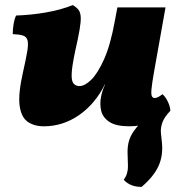

<svg xmlns="http://www.w3.org/2000/svg" viewBox="-20 -487 708 754"><path d="M152 9Q114 9 88.5 -9Q63 -27 57 -72.5Q51 -118 70 -202Q82 -255 87 -285Q92 -315 88 -329Q84 -343 70 -347.5Q56 -352 30 -353Q30 -370 33 -390Q36 -410 43 -426Q102 -428 160 -438Q218 -448 266 -467Q281 -458 288.5 -448Q296 -438 297 -420Q298 -402 292.5 -370Q287 -338 275 -285Q263 -228 261.5 -199Q260 -170 268.5 -159.5Q277 -149 292 -149Q313 -149 338.5 -174Q364 -199 389 -255Q414 -311 431 -405L441 -458H630L585 -205Q577 -160 575 -138Q573 -116 576.5 -109Q580 -102 588 -102Q599 -102 618 -117Q629 -108 638.5 -89Q648 -70 649 -52Q617 -21 574.5 -6Q532 9 488 9Q436 9 410 -8Q384 -25 377.5 -51.5Q371 -78 377 -108Q379 -119 383 -131Q387 -143 393 -156H392Q354 -79 290.5 -35Q227 9 152 9ZM536 247Q491 247 466 219Q483 196 482.5 165.5Q482 135 481 115Q480 87 487.5 63Q495 39 518 11.5Q541 -16 588 -52H649Q625 -27 617.5 -5.5Q610 16 612 35.5Q614 55 616 74Q621 125 602 166Q583 207 536 247Z"/></svg>

Font: Vollkorn Black
Style: Italic
Weight: 900
Italic angle: -11°
Designer: Friedrich Althausen
Foundry: Friedrich Althausen
Version: Version 5.000; ttfautohint (v1.8.3)